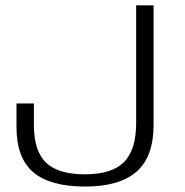

<svg xmlns="http://www.w3.org/2000/svg" viewBox="-20 -695 694 722"><path d="M300 6.5Q430 6.5 493.8 -49.8Q557.5 -106 557.5 -225V-675H492V-232.5Q492 -131 446 -85.2Q400 -39.5 299.5 -39.5Q198.5 -39.5 153 -83.5Q107.5 -127.5 107.5 -224V-306H42V-217.5Q42 -100.5 105.5 -47Q169 6.5 300 6.5Z"/></svg>

Font: Anybody SemiExpanded Light
Style: Regular
Weight: 300
Width: 6
Version: Version 1.113;gftools[0.9.25]